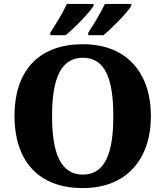

<svg xmlns="http://www.w3.org/2000/svg" viewBox="-20 -951 845 981"><path d="M431 -784V-771H508C553 -807 630 -886 651 -921V-931H516C495 -886 459 -827 431 -784ZM237 -784V-771H315C360 -807 437 -886 458 -921V-931H322C301 -886 265 -827 237 -784ZM403 10C626 10 751 -137 751 -358C751 -580 626 -725 404 -725C169 -725 54 -580 54 -359C54 -137 169 10 403 10ZM403 -59C289 -59 246 -170 246 -358C246 -546 289 -656 404 -656C518 -656 559 -546 559 -358C559 -170 518 -59 403 -59Z"/></svg>

Font: Noto Serif Gurmukhi ExtraBold
Style: Regular
Weight: 800
Designer: Vaibhav Singh and the Monotype Design Team
Foundry: Monotype Imaging Inc.
Version: Version 2.004